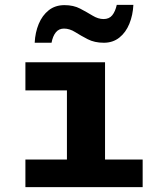

<svg xmlns="http://www.w3.org/2000/svg" viewBox="-20 -766 640 786"><path d="M84 0V-113H254V-396H84V-511H410V-113H564V0ZM122 -591Q124 -633 138.5 -668Q153 -703 179.5 -724Q206 -745 244 -745Q281 -745 308.5 -730.5Q336 -716 359 -702Q382 -688 404 -688Q427 -688 439.5 -703.5Q452 -719 458 -746H526Q524 -704 509.5 -668.5Q495 -633 468.5 -612Q442 -591 405 -591Q367 -591 339 -605.5Q311 -620 288 -634.5Q265 -649 242 -649Q221 -649 208.5 -633.5Q196 -618 191 -591Z"/></svg>

Font: Chivo Mono
Style: Bold
Weight: 700
Monospace: yes
Designer: Hector Gatti
Foundry: Omnibus-Type
Version: Version 1.008; ttfautohint (v1.8.4.7-5d5b)